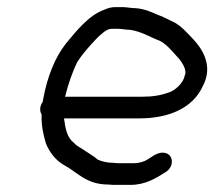

<svg xmlns="http://www.w3.org/2000/svg" viewBox="-20 -547 603 540"><path d="M347 -463C379 -458 403 -442 430 -432C449 -422 464 -403 477 -389C486 -380 509 -352 499 -333C496 -314 472 -292 455 -287C433 -279 410 -275 381 -275H163C172 -311 183 -343 197 -372C213 -397 233 -419 253 -440C264 -450 279 -466 294 -466H311C323 -466 335 -463 347 -463ZM324 -527H305C295 -527 285 -525 274 -520C229 -504 195 -460 165 -424C135 -386 113 -331 102 -271L100 -260C93 -251 90 -237 97 -225C96 -193 102 -168 109 -144C119 -119 136 -97 158 -84C199 -62 222 -28 285 -28C294 -27 300 -27 305 -27H347C389 -27 419 -46 446 -63C471 -79 468 -112 444 -117C425 -121 409 -107 396 -99C387 -93 371 -88 358 -88H316C312 -88 306 -88 299 -89C282 -89 266 -93 255 -98L245 -106C236 -112 221 -122 213 -127L197 -137C193 -140 190 -143 187 -146C168 -161 164 -186 160 -214H371C455 -214 522 -243 550 -304C581 -361 549 -409 525 -435C508 -453 487 -478 462 -488C450 -494 436 -501 422 -506C404 -514 386 -522 362 -524C348 -524 337 -527 324 -527Z"/></svg>

Font: Blanket
Style: Obl
Weight: 400
Foundry: Cannot Into Space Fonts
Version: Version 0.9